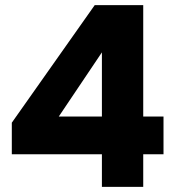

<svg xmlns="http://www.w3.org/2000/svg" viewBox="-20 -728 678 748"><path d="M377 0V-127H26V-250L349 -708H538V-274H617V-127H538V0ZM209 -274H377V-524Z"/></svg>

Font: Onest ExtraBold
Style: Regular
Weight: 800
Designer: Dmitri Voloshin, Andrey Kudryavtsev
Foundry: Dmitri Voloshin, Andrey Kudryavtsev
Version: Version 1.000;gftools[0.9.33]